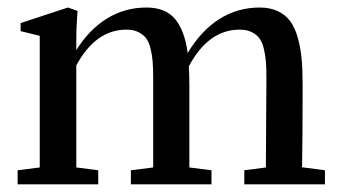

<svg xmlns="http://www.w3.org/2000/svg" viewBox="-20 -480 892 500"><path d="M25.9 0V-36.6L83.5 -43.9V-386.7L33.7 -398.9V-419.9L156.7 -460.4L182.1 -451.7Q178.7 -411.6 178.7 -374V-349.6Q212.4 -403.3 258.8 -431.9Q305.2 -460.4 361.3 -460.4Q411.1 -460.4 436 -430.4Q460.9 -400.4 468.8 -341.8Q502.9 -399.4 550.5 -429.9Q598.1 -460.4 656.2 -460.4Q683.6 -460.4 703.6 -450.9Q723.6 -441.4 735.8 -424.8Q748 -408.2 755.4 -382.1Q762.7 -356 765.4 -327.1Q768.1 -298.3 768.1 -259.8Q768.1 -114.7 766.6 -44.4L826.2 -36.6V0H616.2V-36.6L672.4 -43.9Q673.8 -273.9 673.8 -278.8Q673.8 -303.2 672.4 -320.6Q670.9 -337.9 666.7 -354.5Q662.6 -371.1 655 -380.9Q647.5 -390.6 634.8 -396.7Q622.1 -402.8 604 -402.8Q522.5 -402.8 471.7 -307.1Q473.1 -284.7 473.1 -259.8V-43.9L530.8 -36.6V0H320.8V-36.6L378.9 -43.9V-278.8Q378.9 -303.2 377.4 -320.6Q376 -337.9 371.8 -354.5Q367.7 -371.1 360.1 -380.9Q352.5 -390.6 339.8 -396.7Q327.1 -402.8 309.1 -402.8Q229 -402.8 178.7 -309.6V-43.9L235.8 -36.6V0Z"/></svg>

Font: Elstob 8pt Medium
Style: Regular
Weight: 500
Designer: Peter S. Baker
Version: Version 1.015